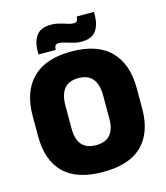

<svg xmlns="http://www.w3.org/2000/svg" viewBox="-123 -922 892 1032"><g transform="rotate(-15 323.5 -406.0)"><path d="M323.5 16.5Q178 16.5 106 -54.2Q34 -125 34 -259V-372Q34 -506.5 106.5 -580Q179 -653.5 323.5 -653.5Q468 -653.5 540.5 -580Q613 -506.5 613 -372V-259Q613 -125 541 -54.2Q469 16.5 323.5 16.5ZM323.5 -132.5Q377 -132.5 402.8 -163.2Q428.5 -194 428.5 -250V-381.5Q428.5 -441.5 402.8 -473.5Q377 -505.5 323.5 -505.5Q270 -505.5 244.2 -473.5Q218.5 -441.5 218.5 -381.5V-250Q218.5 -194 244.2 -163.2Q270 -132.5 323.5 -132.5ZM391.5 -690Q373.5 -690 356.8 -693.8Q340 -697.5 325 -702.2Q310 -707 296.5 -710.8Q283 -714.5 271.5 -714.5Q257 -714.5 251.5 -707Q246 -699.5 245.5 -684V-683.5H150V-703Q150 -754 173.8 -787.5Q197.5 -821 256.5 -821Q275.5 -821 292.2 -817.2Q309 -813.5 323.5 -808.8Q338 -804 351 -800.2Q364 -796.5 375.5 -796.5Q390 -796.5 395.2 -804Q400.5 -811.5 401 -827V-827.5H497V-810.5Q497 -757.5 473.5 -723.8Q450 -690 391.5 -690Z"/></g></svg>

Font: Anek Kannada ExtraBold
Style: Regular
Weight: 800
Version: Version 1.003